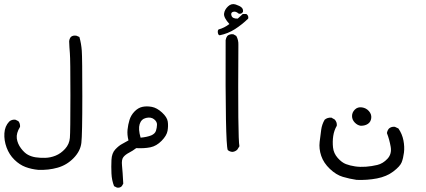

<svg xmlns="http://www.w3.org/2000/svg" viewBox="-20 -568 2040 919"><path d="M163 245Q131 242 102.5 231.5Q74 221 49 196.5Q24 172 11.5 138Q-1 104 1 70Q3 36 24 14Q36 3 54 5L68 12Q77 23 76 39Q57 70 60.5 95Q64 120 80.5 142Q97 164 114 173Q131 182 151 185Q171 188 196 187.5Q221 187 246 177Q271 167 291.5 144.5Q312 122 314.5 92Q317 62 317 -111Q317 -284 314.5 -312.5Q312 -341 311 -370Q312 -382 319 -391Q329 -400 346 -397L360 -391Q369 -360 371.5 -325Q374 -290 374 -107Q374 76 369.5 115.5Q365 155 332.5 188.5Q300 222 256 234.5Q212 247 163 245Z M540 330 526 323Q515 295 513.5 262.5Q512 230 513.5 197.5Q515 165 532 147Q549 129 564.5 121Q580 113 595 104Q588 77 590.5 52.5Q593 28 600 5.5Q607 -17 624 -34.5Q641 -52 661.5 -56.5Q682 -61 706.5 -56.5Q731 -52 755.5 -29.5Q780 -7 783 14Q786 35 782 58Q778 81 753.5 106Q729 131 700 137Q671 143 632 141Q615 154 597.5 163Q580 172 570.5 184Q561 196 564 224.5Q567 253 570 311L563 323Q555 332 540 330ZM704 80Q722 72 726.5 58Q731 44 731.5 29Q732 14 717 2.5Q702 -9 679 -3.5Q656 2 648.5 26Q641 50 653 91Q684 88 704 80Z M1092 159Q1079 158 1070 150Q1058 118 1060 -376Q1062 -388 1068 -396Q1079 -406 1097 -404L1111 -396Q1122 -376 1121 -353Q1118 97 1126 132L1116 148Q1106 158 1092 159ZM1031 -399 1026 -402Q1021 -411 1023 -422L1026 -427Q1053 -434 1078 -453Q1050 -484 1052.5 -503Q1055 -522 1071.5 -537.5Q1088 -553 1108 -546.5Q1128 -540 1136.5 -532Q1145 -524 1143 -511Q1135 -499 1122 -503Q1109 -515 1096 -511.5Q1083 -508 1088 -493Q1093 -478 1118 -479L1142 -501H1159Q1171 -493 1168 -479Q1138 -450 1104.5 -428.5Q1071 -407 1031 -399Z M1687 293Q1653 288 1621 278.5Q1589 269 1559 240.5Q1529 212 1517.5 178Q1506 144 1510 111Q1514 78 1517.5 52.5Q1521 27 1534 5Q1547 -6 1566 -5L1582 4Q1594 17 1592 34Q1579 56 1575 83Q1571 110 1574 138Q1577 166 1596.5 188Q1616 210 1636 217.5Q1656 225 1680 228.5Q1704 232 1731.5 230Q1759 228 1786 221.5Q1813 215 1834.5 192Q1856 169 1850 134.5Q1844 100 1832 69Q1834 56 1842 47Q1854 37 1870 39L1887 47Q1905 73 1911 104Q1917 135 1913.5 162.5Q1910 190 1902.5 209Q1895 228 1863 252.5Q1831 277 1784.5 286Q1738 295 1687 293ZM1707 34Q1691 32 1678 18.5Q1665 5 1665 -12.5Q1665 -30 1678.5 -43.5Q1692 -57 1712.5 -54Q1733 -51 1746 -36Q1759 -21 1757 -3Q1755 15 1741.5 24.5Q1728 34 1707 34Z"/></svg>

Font: NaniFont Regular
Style: Regular
Weight: 400
Designer: Nanigashitei
Version: Version 1.036